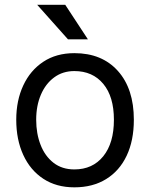

<svg xmlns="http://www.w3.org/2000/svg" viewBox="-20 -776 631 807"><path d="M292.6 11.4Q216.6 11.4 161.9 -24.7Q107.2 -60.7 77.8 -124.8Q48.3 -188.9 48.3 -272.7Q48.3 -353.7 77.8 -416.9Q107.2 -480.1 161.9 -516.3Q216.6 -552.6 292.6 -552.6Q408.7 -552.6 475.7 -477.6Q542.6 -402.7 542.6 -272.7Q542.6 -185.4 512.4 -121.6Q482.2 -57.9 426.1 -23.3Q370 11.4 292.6 11.4ZM292.6 -63.9Q369.3 -63.9 414.1 -119.3Q458.8 -174.7 458.8 -272.7Q458.8 -369.7 414.1 -423.5Q369.3 -477.3 292.6 -477.3Q243.6 -477.3 207.6 -450.6Q171.5 -424 151.8 -377.8Q132.1 -331.7 132.1 -272.7Q132.1 -214.5 150.6 -167.1Q169 -119.7 204.9 -91.8Q240.8 -63.9 292.6 -63.9ZM254.3 -755.7 349.4 -610.8H265.6L136.4 -755.7Z"/></svg>

Font: Interface
Style: Regular
Weight: 400
Designer: Rasmus Andersson
Foundry: rsms
Version: Version 1.8